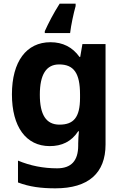

<svg xmlns="http://www.w3.org/2000/svg" viewBox="-20 -786 673 1046"><path d="M392 -753V-766H305C271 -713 244 -660 224 -616V-606H362C367 -649 381 -714 392 -753ZM255 -556C124 -556 45 -451 45 -272C45 -95 122 10 251 10C316 10 369 -14 406 -71H410C408 -52 406 -26 406 -4V7C406 90 368 131 291 131C216 131 145 117 78 89V208C141 232 205 240 282 240C462 240 555 157 555 1V-546H429L417 -476H413C375 -529 322 -556 255 -556ZM302 -435C382 -435 416 -388 416 -271V-253C416 -145 380 -107 304 -107C231 -107 197 -161 197 -270C197 -380 232 -435 302 -435Z"/></svg>

Font: Noto Sans Adlam
Style: Bold
Weight: 700
Designer: Mark Jamra, Neil Patel
Foundry: JamraPatel LLC
Version: Version 3.001